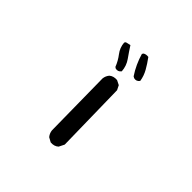

<svg xmlns="http://www.w3.org/2000/svg" viewBox="-142 -661 785 785"><g transform="rotate(45 250.0 -269.0)"><path d="M253.9 -3.9 234.4 -14.6Q224.6 -26.4 222.7 -42L218.8 -338.9Q220.7 -354.5 230.5 -366.2Q244.1 -377.9 265.6 -376L285.2 -366.2L294.9 -346.7L300.8 -38.1L289.1 -14.6Q275.4 -2 253.9 -3.9ZM228.5 -405.3 222.7 -409.2Q212.9 -434.6 196.3 -456.1Q179.7 -477.5 177.7 -504.9L181.6 -510.7L203.1 -515.6Q218.8 -491.2 235.4 -467.8Q252 -444.3 253.9 -415Q244.1 -401.4 228.5 -405.3ZM309.6 -430.7 302.7 -434.6Q275.4 -475.6 261.7 -523.4L265.6 -529.3Q275.4 -535.2 289.1 -533.2Q305.7 -510.7 318.4 -488.3Q331.1 -465.8 335 -440.4Q325.2 -426.8 309.6 -430.7Z"/></g></svg>

Font: NaikaiFont
Style: Regular
Weight: 400
Version: Version 1.67